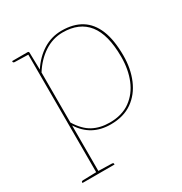

<svg xmlns="http://www.w3.org/2000/svg" viewBox="-160 -616 865 914"><g transform="rotate(-30 272.0 -159.0)"><path d="M113 180V-490H116Q123 -490 123 -482L125 -389Q158 -440 204.5 -469Q251 -498 307 -498Q371 -498 414.5 -471Q458 -444 480.5 -389Q503 -334 503 -248Q503 -177 478.5 -119Q454 -61 406.5 -27.5Q359 6 288 6Q234 6 193.5 -16Q153 -38 125 -82V180ZM288 -4Q356 -4 401 -36.5Q446 -69 468.5 -124Q491 -179 491 -248Q491 -370 444.5 -429Q398 -488 307 -488Q253 -488 206 -457.5Q159 -427 125 -373V-98Q157 -46 196.5 -25Q236 -4 288 -4ZM116 -490 115 -478 38 -480Q36 -480 33.5 -481.5Q31 -483 31 -485V-490ZM31 180V175Q31 173 33.5 171.5Q36 170 38 170L115 168L116 180ZM122 180 123 168 200 170Q202 170 204.5 171.5Q207 173 207 175V180Z"/></g></svg>

Font: Aleo Thin
Style: Regular
Weight: 250
Designer: Alessio Laiso
Foundry: Alessio Laiso
Version: Version 2.001;gftools[0.9.29]